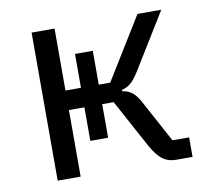

<svg xmlns="http://www.w3.org/2000/svg" viewBox="-63 -587 727 659"><g transform="rotate(-10 300.0 -258.0)"><path d="M221 -232H167V0H87V-516H167V-300H221V-418H283V-300H323L456 -516H539L419 -321Q402 -294 389 -283.5Q376 -273 358 -268V-264Q378 -261 392 -250.5Q406 -240 420 -214L499 -68H557V0H499Q473 0 453.5 -14Q434 -28 414 -64L323 -232H283V-115H221Z"/></g></svg>

Font: PlemolJP35 Console
Style: Regular
Weight: 400
Version: v2.0.3; ttfautohint (v1.8.4.7-5d5b-dirty) -l 6 -r 45 -G 200 